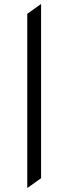

<svg xmlns="http://www.w3.org/2000/svg" viewBox="-20 -737 346 973"><path d="M118.2 216V-667L188.2 -717V166Z"/></svg>

Font: Wittgenstein
Style: Italic
Weight: 400
Italic angle: -11°
Designer: Jörg Drees
Foundry: Jörg Drees
Version: Version 1.500